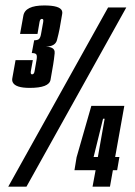

<svg xmlns="http://www.w3.org/2000/svg" viewBox="-20 -702 508 722"><path d="M91.5 -371.5Q38 -371.5 28 -392.5Q24.5 -399.5 26.5 -409Q33 -447 38.5 -476H103.5Q98 -447 96 -434.5Q94.5 -425.5 98 -423Q99 -422.5 101 -422.5Q108 -422.5 110 -434Q112 -445.5 117.5 -477Q120 -491.5 116.8 -497Q113.5 -502.5 99.5 -502.5L108.5 -550.5Q121 -550.5 126.5 -555.2Q132 -560 134.5 -575Q141 -608 142.5 -619.5Q144 -627.5 141 -630Q139.5 -631 137.5 -631Q130.5 -631 128.5 -618.5Q126.5 -606 121 -574.5H55.5Q61 -604.5 67.8 -643Q74.5 -681.5 146.5 -681.5Q205 -681.5 213 -661.5Q215 -656.5 214 -650.5Q208.5 -620 204 -593Q200.5 -575 194.2 -551.2Q188 -527.5 152.5 -526.5Q176.5 -526 183 -515Q186.5 -509.5 185.5 -501.5Q183 -477 180 -459.5Q175.5 -432 170 -401.8Q164.5 -371.5 91.5 -371.5ZM11 0 386.5 -674H455L79.5 0ZM328 0 339.5 -62H260L268 -110.5L323.5 -304H447.5L413 -111.5H429L420.5 -62H404.5L393.5 0ZM332 -111.5H348L373.5 -255.5H367.5Z"/></svg>

Font: Anybody UltraCondensed Regular
Style: Bold Italic
Weight: 700
Width: 1
Italic angle: -10°
Designer: Tyler Finck
Foundry: Etcetera Type Company
Version: Version 1.010; ttfautohint (v1.8.3) -l 8 -r 50 -G 200 -x 14 